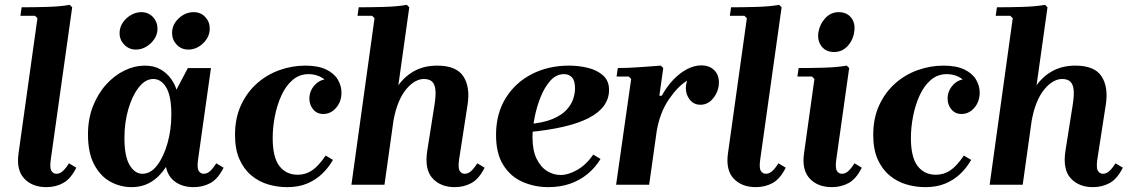

<svg xmlns="http://www.w3.org/2000/svg" viewBox="-20 -760 4659 790"><path d="M264 -88 294 -70Q271 -24 240 -7Q209 10 171 10Q113 10 80 -25Q47 -60 56 -127L134 -685L124 -695H64L69 -730Q116 -730 171.5 -731.5Q227 -733 267 -740L277 -730L189 -104Q184 -69 191.5 -57Q199 -45 212 -45Q227 -45 239.5 -57Q252 -69 264 -88Z M342 -207Q342 -271 362.5 -323Q383 -375 417 -412.5Q451 -450 492.5 -470Q534 -490 575 -490Q614 -490 640.5 -474.5Q667 -459 683.5 -436Q700 -413 706 -391L753 -480H848L795 -104Q790 -69 797.5 -57Q805 -45 818 -45Q833 -45 845.5 -57Q858 -69 870 -88L900 -70Q877 -24 846 -7Q815 10 777 10Q732 10 701.5 -11.5Q671 -33 663 -73Q636 -32 601 -11Q566 10 522 10Q474 10 433 -13Q392 -36 367 -84Q342 -132 342 -207ZM492 -192Q492 -116 513.5 -80.5Q535 -45 566 -45Q600 -45 626.5 -79.5Q653 -114 669 -170Q685 -226 685 -289Q685 -365 664 -400Q643 -435 611 -435Q578 -435 551 -400.5Q524 -366 508 -311Q492 -256 492 -192ZM539 -556Q511 -556 491.5 -576Q472 -596 472 -623.6Q472 -647 484.8 -666.3Q497.7 -685.7 518.3 -697.8Q539 -710 561.2 -710Q590.5 -710 609.2 -690Q628 -670 628 -641Q628 -618.8 615 -599.4Q602 -580 582 -568Q562 -556 539 -556ZM755.2 -556Q726 -556 707 -576.2Q688 -596.4 688 -624.2Q688 -659 715.4 -684.5Q742.8 -710 776.5 -710Q806 -710 824.5 -690Q843 -670 843 -642.5Q843 -608 815.8 -582Q788.7 -556 755.2 -556Z M1161 10Q1122 10 1084 -1Q1046 -12 1015 -37.5Q984 -63 965.5 -104Q947 -145 947 -205Q947 -274 971.5 -327Q996 -380 1037 -416.5Q1078 -453 1130 -471.5Q1182 -490 1236 -490Q1289 -490 1322 -474Q1355 -458 1370 -432.5Q1385 -407 1385 -379Q1385 -342 1363 -316.5Q1341 -291 1310 -291Q1284 -291 1268.5 -310Q1253 -329 1253 -354Q1253 -386 1275 -410Q1297 -434 1328 -434Q1353 -434 1364 -419.5Q1375 -405 1375 -388L1339 -379Q1339 -405 1325.5 -422Q1312 -439 1291.5 -447Q1271 -455 1250 -455Q1212 -455 1184 -431Q1156 -407 1138 -367.5Q1120 -328 1111 -282Q1102 -236 1102 -192Q1102 -113 1129.5 -77Q1157 -41 1205 -41Q1237 -41 1263.5 -58.5Q1290 -76 1320 -120L1350 -102Q1331 -69 1304.5 -44Q1278 -19 1243 -4.5Q1208 10 1161 10Z M1944 -88 1974 -70Q1951 -24 1920 -7Q1889 10 1851 10Q1793 10 1759.5 -26.5Q1726 -63 1738 -140L1768 -330Q1774 -368 1771.5 -391Q1769 -414 1757.5 -424.5Q1746 -435 1724 -435Q1706 -435 1687.5 -424.5Q1669 -414 1651.5 -393Q1634 -372 1620.5 -340Q1607 -308 1599 -264L1562 0H1426L1521 -685L1511 -695H1451L1456 -730Q1503 -730 1558.5 -731.5Q1614 -733 1654 -740L1664 -730L1619 -409Q1647 -448 1687 -469Q1727 -490 1779 -490Q1857 -490 1886 -446.5Q1915 -403 1904 -330L1869 -104Q1864 -69 1871.5 -57Q1879 -45 1892 -45Q1907 -45 1919.5 -57Q1932 -69 1944 -88Z M2236 10Q2180 10 2130.5 -11.5Q2081 -33 2051 -80.5Q2021 -128 2021 -205Q2021 -292 2060.5 -356Q2100 -420 2168 -455Q2236 -490 2321 -490Q2361 -490 2398.5 -481Q2436 -472 2461 -450Q2486 -428 2486 -390Q2486 -354 2465 -325Q2444 -296 2402.5 -274.5Q2361 -253 2298.5 -238.5Q2236 -224 2152 -216V-249Q2214 -254 2252.5 -270Q2291 -286 2311 -308Q2331 -330 2338.5 -353Q2346 -376 2346 -396Q2346 -428 2333.5 -441.5Q2321 -455 2301 -455Q2269 -455 2245 -428.5Q2221 -402 2204.5 -361Q2188 -320 2179.5 -275.5Q2171 -231 2171 -195Q2171 -141 2188 -106.5Q2205 -72 2231.5 -56Q2258 -40 2286 -40Q2319 -40 2356 -61.5Q2393 -83 2421 -124L2451 -106Q2430 -71 2398 -44.5Q2366 -18 2325.5 -4Q2285 10 2236 10Z M2515 0 2577 -435 2567 -445H2517L2522 -480Q2561 -480 2610 -483.5Q2659 -487 2699 -490L2709 -480L2693 -366H2703Q2723 -403 2749.5 -431Q2776 -459 2806 -475Q2836 -491 2866 -491Q2898 -491 2918 -472Q2938 -453 2938 -421Q2938 -386 2916 -357.5Q2894 -329 2862 -329Q2835 -329 2818.5 -349.5Q2802 -370 2802 -398Q2802 -413 2807 -428Q2769 -405 2732 -351Q2695 -297 2682 -220L2651 0Z M3183 -88 3213 -70Q3190 -24 3159 -7Q3128 10 3090 10Q3032 10 2999 -25Q2966 -60 2975 -127L3053 -685L3043 -695H2983L2988 -730Q3035 -730 3090.5 -731.5Q3146 -733 3186 -740L3196 -730L3108 -104Q3103 -69 3110.5 -57Q3118 -45 3131 -45Q3146 -45 3158.5 -57Q3171 -69 3183 -88Z M3496 -88 3526 -70Q3503 -24 3472 -7Q3441 10 3403 10Q3345 10 3312 -25Q3279 -60 3288 -127L3331 -435L3321 -445H3261L3266 -480Q3313 -480 3368.5 -481.5Q3424 -483 3464 -490L3474 -480L3421 -104Q3416 -69 3423.5 -57Q3431 -45 3444 -45Q3459 -45 3471.5 -57Q3484 -69 3496 -88ZM3412 -546Q3379 -546 3361 -568.5Q3343 -591 3347 -625Q3352 -659 3375 -684.5Q3398 -710 3431 -710Q3464 -710 3482 -687.5Q3500 -665 3495 -631Q3491 -597 3468.5 -571.5Q3446 -546 3412 -546Z M3787 10Q3748 10 3710 -1Q3672 -12 3641 -37.5Q3610 -63 3591.5 -104Q3573 -145 3573 -205Q3573 -274 3597.5 -327Q3622 -380 3663 -416.5Q3704 -453 3756 -471.5Q3808 -490 3862 -490Q3915 -490 3948 -474Q3981 -458 3996 -432.5Q4011 -407 4011 -379Q4011 -342 3989 -316.5Q3967 -291 3936 -291Q3910 -291 3894.5 -310Q3879 -329 3879 -354Q3879 -386 3901 -410Q3923 -434 3954 -434Q3979 -434 3990 -419.5Q4001 -405 4001 -388L3965 -379Q3965 -405 3951.5 -422Q3938 -439 3917.5 -447Q3897 -455 3876 -455Q3838 -455 3810 -431Q3782 -407 3764 -367.5Q3746 -328 3737 -282Q3728 -236 3728 -192Q3728 -113 3755.5 -77Q3783 -41 3831 -41Q3863 -41 3889.5 -58.5Q3916 -76 3946 -120L3976 -102Q3957 -69 3930.5 -44Q3904 -19 3869 -4.5Q3834 10 3787 10Z M4570 -88 4600 -70Q4577 -24 4546 -7Q4515 10 4477 10Q4419 10 4385.5 -26.5Q4352 -63 4364 -140L4394 -330Q4400 -368 4397.5 -391Q4395 -414 4383.5 -424.5Q4372 -435 4350 -435Q4332 -435 4313.5 -424.5Q4295 -414 4277.5 -393Q4260 -372 4246.5 -340Q4233 -308 4225 -264L4188 0H4052L4147 -685L4137 -695H4077L4082 -730Q4129 -730 4184.5 -731.5Q4240 -733 4280 -740L4290 -730L4245 -409Q4273 -448 4313 -469Q4353 -490 4405 -490Q4483 -490 4512 -446.5Q4541 -403 4530 -330L4495 -104Q4490 -69 4497.5 -57Q4505 -45 4518 -45Q4533 -45 4545.5 -57Q4558 -69 4570 -88Z"/></svg>

Font: Brygada 1918
Style: Italic
Weight: 400
Italic angle: -8°
Designer: Mateusz Machalski | Borys Kosmynka | Przemek Hoffer
Foundry: NIEPODLEGLA 2018
Version: Version 3.006